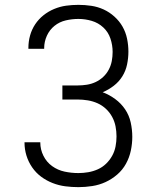

<svg xmlns="http://www.w3.org/2000/svg" viewBox="-20 -763 640 791"><path d="M303 8Q276 8 249 4.5Q222 1 196.5 -9Q171 -19 149.5 -35Q128 -51 112.5 -73.5Q97 -96 89 -122Q81 -148 81 -175Q81 -176 81 -176Q81 -176 81 -177H146Q146 -177 146 -176.5Q146 -176 146 -176Q146 -147 159 -121Q172 -95 195 -78.5Q218 -62 246 -56Q274 -50 303 -50Q323 -50 343.5 -53.5Q364 -57 383 -65.5Q402 -74 417 -88.5Q432 -103 442 -121Q452 -139 456 -159.5Q460 -180 460 -201Q460 -222 456 -242.5Q452 -263 442 -281.5Q432 -300 416.5 -314.5Q401 -329 382 -337.5Q363 -346 342 -349.5Q321 -353 300 -353H237V-411H300Q319 -411 338 -414Q357 -417 374 -425Q391 -433 405 -446Q419 -459 428 -476Q437 -493 440.5 -511.5Q444 -530 444 -549Q444 -577 435 -604Q426 -631 405.5 -650Q385 -669 358 -677Q331 -685 303 -685Q277 -685 251 -679Q225 -673 204.5 -656.5Q184 -640 173 -615.5Q162 -591 162 -565Q162 -564 162 -563.5Q162 -563 162 -562H97Q97 -563 97 -564Q97 -565 97 -566Q97 -592 104 -617Q111 -642 125 -663Q139 -684 159 -700Q179 -716 203 -726Q227 -736 252 -739.5Q277 -743 303 -743Q330 -743 356.5 -739Q383 -735 407 -724Q431 -713 451.5 -694.5Q472 -676 485 -653Q498 -630 503.5 -603.5Q509 -577 509 -550Q509 -524 503.5 -497.5Q498 -471 484 -448.5Q470 -426 448.5 -409.5Q427 -393 403 -383Q430 -373 454.5 -355Q479 -337 495.5 -312.5Q512 -288 518.5 -258.5Q525 -229 525 -199Q525 -171 519 -142.5Q513 -114 499 -88.5Q485 -63 463 -44Q441 -25 415 -13Q389 -1 360 3.5Q331 8 303 8Z"/></svg>

Font: Iosevka Curly Light Extended
Style: Regular
Weight: 300
Width: 7
Monospace: yes
Designer: Belleve Invis
Foundry: Belleve Invis
Version: Version 11.1.0; ttfautohint (v1.8.3)